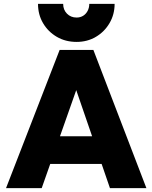

<svg xmlns="http://www.w3.org/2000/svg" viewBox="-20 -965 782 985"><path d="M11 0 286 -709H459L731 0H544L339 -596H404L194 0ZM178 -124V-266H569V-124ZM568 -945Q568 -891 542 -846.5Q516 -802 472 -776Q428 -750 373 -750Q316 -750 271.5 -776Q227 -802 201 -846Q175 -890 175 -945H304Q304 -915 323.5 -895Q343 -875 373 -875Q392 -875 406.5 -884Q421 -893 429.5 -909Q438 -925 438 -945Z"/></svg>

Font: Outfit Thin ExtraBold
Style: Regular
Weight: 800
Version: Version 1.100;gftools[0.9.27]